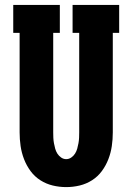

<svg xmlns="http://www.w3.org/2000/svg" viewBox="-20 -755 540 783"><path d="M250 8Q222 8 195 1.5Q168 -5 144.5 -20Q121 -35 104.5 -57.5Q88 -80 78 -106Q68 -132 64 -159.5Q60 -187 60 -215V-621H34V-735H224V-621H197V-215Q197 -204 197.5 -193Q198 -182 200 -171Q202 -160 205 -149Q208 -138 214 -128.5Q220 -119 229.5 -112.5Q239 -106 250 -106Q261 -106 270.5 -112.5Q280 -119 286 -128.5Q292 -138 295 -149Q298 -160 300 -171Q302 -182 302.5 -193Q303 -204 303 -215V-621H276V-735H466V-621H440V-215Q440 -187 436 -159.5Q432 -132 422 -106Q412 -80 395.5 -57.5Q379 -35 355.5 -20Q332 -5 305 1.5Q278 8 250 8Z"/></svg>

Font: Iosevka Curly Slab Heavy
Style: Regular
Weight: 900
Monospace: yes
Designer: Belleve Invis
Foundry: Belleve Invis
Version: Version 22.1.2; ttfautohint (v1.8.4)